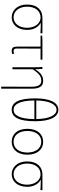

<svg xmlns="http://www.w3.org/2000/svg" viewBox="1144 -1992 1045 3374"><g transform="rotate(90 1667.0 -304.5)"><path d="M284 13C404 13 505 -84 505 -257C505 -371 459 -452 385 -494V-498C446 -498 503 -496 564 -492V-527H287C167 -527 59 -445 59 -257C59 -84 165 13 284 13ZM284 -20C179 -20 97 -113 97 -257C97 -413 181 -494 286 -494C402 -494 468 -381 468 -257C468 -113 389 -20 284 -20Z M875 13C898 13 920 7 931 2L924 -28C911 -24 894 -20 878 -20C845 -20 832 -37 832 -75C832 -215 832 -353 834 -494H1028V-527H678L606 -522V-494H799V-81C799 -14 819 13 875 13Z M1502 198H1538V-339C1538 -475 1496 -540 1402 -540C1321 -540 1259 -503 1199 -401H1197L1191 -527H1156C1161 -474 1161 -438 1161 -396V0H1197V-356C1275 -474 1325 -507 1399 -507C1474 -507 1504 -450 1504 -334C1504 -158 1504 21 1502 198Z M1909 13C2037 13 2110 -108 2110 -400C2110 -658 2037 -807 1909 -807C1780 -807 1708 -658 1708 -400C1708 -108 1780 13 1909 13ZM1909 -775C2002 -775 2068 -652 2072 -419H1745C1749 -652 1816 -775 1909 -775ZM1909 -20C1815 -20 1747 -122 1745 -386H2072C2070 -122 2003 -20 1909 -20Z M2471 13C2601 13 2698 -86 2698 -262C2698 -441 2601 -540 2471 -540C2340 -540 2243 -441 2243 -262C2243 -86 2340 13 2471 13ZM2471 -20C2354 -20 2281 -115 2281 -262C2281 -408 2354 -507 2471 -507C2587 -507 2660 -408 2660 -262C2660 -115 2587 -20 2471 -20Z M3041 13C3161 13 3262 -84 3262 -257C3262 -371 3216 -452 3142 -494V-498C3203 -498 3260 -496 3321 -492V-527H3044C2924 -527 2816 -445 2816 -257C2816 -84 2922 13 3041 13ZM3041 -20C2936 -20 2854 -113 2854 -257C2854 -413 2938 -494 3043 -494C3159 -494 3225 -381 3225 -257C3225 -113 3146 -20 3041 -20Z"/></g></svg>

Font: Source Han Sans JP ExtraLight
Style: Regular
Weight: 250
Designer: Ryoko NISHIZUKA 西塚涼子 (kana, bopomofo & ideographs); Paul D. Hunt (Latin, Greek & Cyrillic); Sandoll Communications 산돌커뮤니
Foundry: Adobe
Version: Version 2.001;hotconv 1.0.107;makeotfexe 2.5.65593